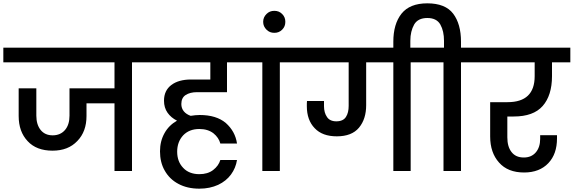

<svg xmlns="http://www.w3.org/2000/svg" viewBox="-44 -1026 3442 1152"><path d="M870 -740C870 -740 -24 -740 -24 -740C-24 -740 -24 -652 -24 -652C-24 -652 643 -652 643 -652C643 -652 643 -496 643 -496C643 -496 373 -496 373 -496C373 -496 373 -332 373 -332C373 -332 373 -332 373 -332C373 -296 364 -267 346 -246C328 -225 303 -214 272 -214C272 -214 272 -214 272 -214C241 -214 217 -225 200 -246C183 -267 174 -296 174 -332C174 -332 174 -496 174 -496C174 -496 68 -496 68 -496C68 -496 68 -330 68 -330C68 -330 68 -330 68 -330C68 -267 86 -217 122 -179C157 -141 207 -122 271 -122C271 -122 271 -122 271 -122C334 -122 383 -141 420 -180C457 -218 475 -268 475 -330C475 -330 475 -406 475 -406C475 -406 643 -406 643 -406C643 -406 643 0 643 0C643 0 748 0 748 0C748 0 748 -652 748 -652C748 -652 870 -652 870 -652C870 -652 870 -740 870 -740Z M1138 -473C1138 -473 1318 -473 1318 -473C1318 -473 1318 -652 1318 -652C1318 -652 1455 -652 1455 -652C1455 -652 1455 -740 1455 -740C1455 -740 822 -740 822 -740C822 -740 822 -652 822 -652C822 -652 1218 -652 1218 -652C1218 -652 1218 -549 1218 -549C1218 -549 1102 -549 1102 -549C1102 -549 1102 -549 1102 -549C1053 -549 1013 -538 984 -516C955 -494 940 -463 940 -422C940 -422 940 -422 940 -422C940 -394 947 -370 961 -350C975 -330 994 -314 1018 -302C1018 -302 1018 -302 1018 -302C985 -283 960 -258 943 -227C925 -195 916 -159 916 -118C916 -118 916 -118 916 -118C916 -75 925 -36 944 -3C963 31 990 58 1026 77C1061 96 1103 106 1152 106C1152 106 1152 106 1152 106C1195 106 1232 98 1265 83C1297 68 1323 47 1342 21C1361 -5 1373 -34 1378 -66C1378 -66 1278 -66 1278 -66C1278 -66 1278 -66 1278 -66C1271 -43 1257 -23 1235 -6C1213 11 1185 19 1152 19C1152 19 1152 19 1152 19C1111 19 1078 6 1055 -19C1031 -44 1019 -76 1019 -116C1019 -116 1019 -116 1019 -116C1019 -155 1031 -188 1055 -214C1079 -239 1111 -252 1152 -252C1152 -252 1152 -252 1152 -252C1187 -252 1215 -243 1237 -226C1258 -209 1272 -188 1278 -165C1278 -165 1378 -165 1378 -165C1378 -165 1378 -165 1378 -165C1371 -214 1348 -255 1311 -288C1273 -320 1221 -336 1154 -336C1154 -336 1154 -336 1154 -336C1137 -336 1119 -334 1100 -331C1100 -331 1100 -331 1100 -331C1083 -337 1069 -346 1059 -358C1049 -370 1044 -385 1044 -402C1044 -402 1044 -402 1044 -402C1044 -427 1053 -445 1070 -456C1087 -467 1110 -473 1138 -473Z M1635 0C1635 0 1635 -652 1635 -652C1635 -652 1757 -652 1757 -652C1757 -652 1757 -740 1757 -740C1757 -740 1408 -740 1408 -740C1408 -740 1408 -652 1408 -652C1408 -652 1530 -652 1530 -652C1530 -652 1530 0 1530 0C1530 0 1635 0 1635 0Z M1668 -895C1668 -895 1668 -895 1668 -895C1668 -914 1662 -929 1649 -942C1636 -955 1621 -961 1602 -961C1602 -961 1602 -961 1602 -961C1583 -961 1568 -955 1555 -942C1542 -929 1535 -914 1535 -895C1535 -895 1535 -895 1535 -895C1535 -876 1542 -861 1555 -848C1568 -835 1583 -829 1602 -829C1602 -829 1602 -829 1602 -829C1621 -829 1636 -835 1649 -848C1662 -861 1668 -876 1668 -895Z M1729 -740C1729 -740 1729 -652 1729 -652C1729 -652 2048 -652 2048 -652C2048 -652 2048 -391 2048 -391C2048 -391 2048 -391 2048 -391C2048 -364 2043 -342 2032 -325C2021 -307 2001 -298 1974 -298C1974 -298 1974 -298 1974 -298C1948 -298 1929 -307 1918 -324C1906 -341 1900 -363 1900 -389C1900 -389 1900 -420 1900 -420C1900 -420 1798 -420 1798 -420C1798 -420 1798 -420 1798 -420C1797 -413 1797 -403 1797 -389C1797 -389 1797 -389 1797 -389C1797 -333 1813 -289 1844 -257C1875 -224 1919 -208 1977 -208C1977 -208 1977 -208 1977 -208C2036 -208 2081 -225 2110 -260C2139 -295 2153 -340 2153 -395C2153 -395 2153 -652 2153 -652C2153 -652 2316 -652 2316 -652C2316 -652 2316 0 2316 0C2316 0 2420 0 2420 0C2420 0 2420 -652 2420 -652C2420 -652 2542 -652 2542 -652C2542 -652 2542 -740 2542 -740C2542 -740 1729 -740 1729 -740Z M2722 -740C2722 -740 2722 -776 2722 -776C2722 -776 2722 -776 2722 -776C2722 -847 2706 -903 2675 -944C2644 -985 2592 -1006 2520 -1006C2520 -1006 2520 -1006 2520 -1006C2449 -1006 2398 -985 2365 -944C2332 -902 2316 -846 2316 -776C2316 -776 2316 -716 2316 -716C2316 -716 2418 -716 2418 -716C2418 -716 2418 -781 2418 -781C2418 -781 2418 -781 2418 -781C2418 -820 2426 -852 2441 -879C2456 -905 2483 -918 2520 -918C2520 -918 2520 -918 2520 -918C2557 -918 2583 -905 2598 -879C2613 -852 2620 -820 2620 -781C2620 -781 2620 -740 2620 -740C2620 -740 2495 -740 2495 -740C2495 -740 2495 -652 2495 -652C2495 -652 2617 -652 2617 -652C2617 -652 2617 0 2617 0C2617 0 2722 0 2722 0C2722 0 2722 -652 2722 -652C2722 -652 2844 -652 2844 -652C2844 -652 2844 -740 2844 -740C2844 -740 2722 -740 2722 -740Z M3038 -327C3038 -327 3038 -327 3038 -327C3117 -327 3175 -348 3212 -390C3249 -432 3268 -492 3268 -569C3268 -569 3268 -652 3268 -652C3268 -652 3378 -652 3378 -652C3378 -652 3378 -740 3378 -740C3378 -740 2796 -740 2796 -740C2796 -740 2796 -652 2796 -652C2796 -652 3164 -652 3164 -652C3164 -652 3164 -569 3164 -569C3164 -569 3164 -569 3164 -569C3164 -465 3110 -413 3001 -413C3001 -413 2897 -413 2897 -413C2897 -413 2897 -207 2897 -207C2897 -207 2897 -207 2897 -207C2897 -142 2915 -90 2950 -51C2985 -11 3035 9 3101 9C3101 9 3101 9 3101 9C3162 9 3211 -10 3246 -47C3281 -84 3298 -133 3298 -196C3298 -196 3298 -215 3298 -215C3298 -215 3197 -215 3197 -215C3197 -215 3197 -193 3197 -193C3197 -193 3197 -193 3197 -193C3197 -159 3188 -132 3171 -112C3153 -91 3129 -81 3099 -81C3099 -81 3099 -81 3099 -81C3066 -81 3042 -92 3025 -114C3008 -136 3000 -165 3000 -202C3000 -202 3000 -327 3000 -327C3000 -327 3038 -327 3038 -327Z"/></svg>

Font: Girnar Poppins
Style: Medium
Weight: 500
Designer: Ninad Kale (Devanagari), Jonny Pinhorn (Latin)
Foundry: Indian Type Foundry
Version: ""